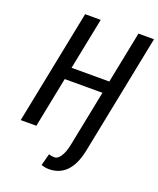

<svg xmlns="http://www.w3.org/2000/svg" viewBox="-166 -811 926 1123"><g transform="rotate(20 297.5 -249.0)"><path d="M283.7 137.2Q303.7 137.2 321.3 110.4Q338.9 83.5 348.6 36.1L418.5 -313.5H183.6L121.1 0H23.9L166 -710.9H263.2L198.7 -389.2H433.6L498 -710.9H594.7L445.3 36.1Q409.7 213.4 275.4 213.4Q252 213.4 228.5 204.6L248 130.9Q264.2 137.2 283.7 137.2Z"/></g></svg>

Font: RobotoCondensed-Italic
Style: Italic
Weight: 400
Designer: Google
Version: Version 1.200311; 2013